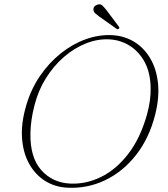

<svg xmlns="http://www.w3.org/2000/svg" viewBox="-20 -879 796 912"><path d="M511.5 -712Q571 -709 617.8 -680.2Q664.5 -651.5 694 -601.2Q723.5 -551 730.5 -483.2Q737.5 -415.5 717 -334Q688.5 -222 626 -142.5Q563.5 -63 479 -22.8Q394.5 17.5 299.5 12.5Q240 9.5 193 -20.5Q146 -50.5 117.5 -102.8Q89 -155 84.5 -225.8Q80 -296.5 105.5 -381.5Q128 -457 170.5 -519Q213 -581 268.8 -625.5Q324.5 -670 387 -692.5Q449.5 -715 511.5 -712ZM313.5 -7Q388.5 -3.5 460 -38.5Q531.5 -73.5 589 -147.8Q646.5 -222 678.5 -336Q697 -403.5 695.5 -461.5Q694.5 -532.5 667.8 -583Q641 -633.5 597 -661.2Q553 -689 500 -692Q444.5 -695 388.8 -673Q333 -651 283.8 -608.5Q234.5 -566 197.8 -507Q161 -448 143.5 -377.5Q134 -341 129.5 -308Q125 -275 124.5 -245.5Q122.5 -131.5 175.8 -71.2Q229 -11 313.5 -7ZM486 -830.5 544.5 -752.5Q549 -746 544.5 -742.5Q538.5 -738.5 534 -742L450.5 -801Q439.5 -809 432 -816Q424.5 -823 424 -832.5Q422 -850.5 444.5 -857.5Q457.5 -861 466 -853Q474.5 -845 486 -830.5Z"/></svg>

Font: Fraunces 9pt Thin
Style: Italic
Weight: 100
Italic angle: -16°
Version: Version 1.000;[b76b70a41]